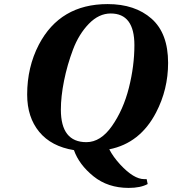

<svg xmlns="http://www.w3.org/2000/svg" viewBox="-20 -727 843 940"><path d="M113 -264Q113 -398 170 -508Q274 -707 507 -707Q641 -707 722 -635.5Q803 -564 803 -419Q803 -289 744 -176Q666 -26 515 4Q534 41 569 79Q635 150 686 150H698L703 174Q668 193 610 193Q508 193 437.5 136Q367 79 342 8Q231 -10 172 -81.5Q113 -153 113 -264ZM278 -190Q278 -31 403 -31Q473 -31 528.5 -110.5Q584 -190 611 -297Q638 -404 638 -506Q638 -661 522 -661Q464 -661 415 -610.5Q366 -560 337.5 -484.5Q309 -409 293.5 -331.5Q278 -254 278 -190Z"/></svg>

Font: Heuristica
Style: Bold Italic
Weight: 700
Italic angle: -13°
Version: Version 1.0.2